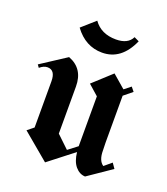

<svg xmlns="http://www.w3.org/2000/svg" viewBox="-116 -681 665 766"><g transform="rotate(20 217.0 -297.5)"><path d="M109.2 -549.2Q155.8 -485.8 226.7 -485.8Q308.3 -485.8 349.2 -578.3L328.3 -588.3Q311.7 -554.2 260.8 -554.2Q197.5 -554.2 165.8 -599.2ZM43.3 -356.7Q27.5 -356.7 10.8 -342.5L2.5 -354.2L110 -424.2Q175.8 -399.2 175.8 -323.3V-123.3L228.3 -73.3L267.5 -103.3V-143.3V-315L224.2 -353.3L302.5 -425L357.5 -377.5L385 -399.2L399.2 -381.7L363.3 -352.5V-154.2L364.2 -120Q364.2 -77.5 386.7 -62.5L417.5 -88.3L432.5 -66.7L332.5 1.7Q308.3 0.8 290.8 -20Q273.3 -40.8 269.2 -79.2L163.3 3.3L50 -91.7L76.7 -113.3V-309.2Q76.7 -356.7 43.3 -356.7Z"/></g></svg>

Font: Chomsky
Style: Regular
Weight: 400
Version: Version 2.3